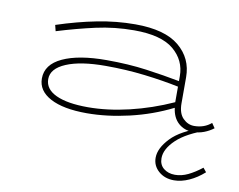

<svg xmlns="http://www.w3.org/2000/svg" viewBox="-67 -456 939 754"><g transform="rotate(10 402.5 -78.5)"><path d="M287 10Q193 10 141.5 -17.5Q90 -45 90 -94Q90 -150 153.5 -179.5Q217 -209 328 -209Q415 -209 487.5 -199Q560 -189 622 -177V-197Q622 -260 572.5 -301.5Q523 -343 415 -343Q337 -343 263 -326.5Q189 -310 111 -286L105 -310Q187 -337 263.5 -352Q340 -367 415 -367Q533 -367 590 -319.5Q647 -272 647 -197V-93Q647 -53 666.5 -33.5Q686 -14 711 -14Q751 -14 779 -38L792 -19Q775 -6 754 2Q733 10 710 10Q676 10 652.5 -11Q629 -32 624 -71Q544 -31 455.5 -10.5Q367 10 287 10ZM115 -96Q115 -56 160 -35Q205 -14 287 -14Q365 -14 451.5 -34.5Q538 -55 622 -93V-155Q560 -168 485 -177Q410 -186 328 -186Q229 -186 172 -162Q115 -138 115 -96ZM670 210Q633 210 608.5 188.5Q584 167 584 135Q584 97 623 56Q662 15 745 -11L769 -7Q686 21 646.5 58.5Q607 96 607 133Q607 159 625 173.5Q643 188 670 188Q696 188 722 175.5Q748 163 776 141L789 157Q761 182 730 196Q699 210 670 210Z"/></g></svg>

Font: Padyakke Expanded One
Style: Regular
Weight: 400
Designer: James Puckett
Foundry: Dunwich Type Founders
Version: Version 1.500; ttfautohint (v1.8.4.7-5d5b)